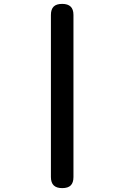

<svg xmlns="http://www.w3.org/2000/svg" viewBox="-20 -834 640 988"><path d="M242 77V-757Q242 -786 256 -800Q270 -814 300 -814Q329 -814 343.5 -800Q358 -786 358 -757V77Q358 106 344 120Q330 134 300 134Q271 134 256.5 120Q242 106 242 77Z"/></svg>

Font: Maple Mono SemiBold
Style: Regular
Weight: 600
Monospace: yes
Designer: subframe7536
Version: Version 7.000